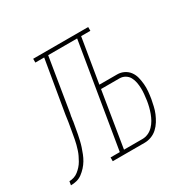

<svg xmlns="http://www.w3.org/2000/svg" viewBox="-179 -661 801 792"><g transform="rotate(-30 222.0 -265.0)"><path d="M-56 0 -53 -18Q-42 -18 -31 -21.5Q-20 -25 -10.5 -32.5Q-1 -40 7 -49Q15 -58 21 -68.5Q27 -79 32 -89.5Q37 -100 40.5 -111Q44 -122 47 -133Q50 -144 52 -155Q54 -166 56 -177.5Q58 -189 60 -200Q63 -216 65.5 -232Q68 -248 70 -264L112 -512H70V-530H332V-512H288L253 -301H338Q355 -301 370 -293.5Q385 -286 394.5 -273Q404 -260 408 -244Q412 -228 413.5 -211Q415 -194 413.5 -177Q412 -160 409 -142Q406 -127 402.5 -111Q399 -95 392.5 -79.5Q386 -64 377 -49.5Q368 -35 355.5 -23.5Q343 -12 327 -6Q311 0 295 0H143V-18H187L269 -512H131L90 -261Q89 -257 88.5 -253.5Q88 -250 87 -247L86 -238Q85 -234 84.5 -230.5Q84 -227 84 -224Q81 -210 79 -196Q77 -182 74 -168Q71 -154 68 -140.5Q65 -127 60.5 -113.5Q56 -100 50.5 -86Q45 -72 37.5 -59.5Q30 -47 20 -36Q10 -25 -2 -16Q-14 -7 -28 -3.5Q-42 0 -56 0ZM207 -18H295Q309 -18 322.5 -24Q336 -30 346.5 -41Q357 -52 364 -64.5Q371 -77 376 -90.5Q381 -104 384.5 -118Q388 -132 390 -145Q392 -160 393.5 -174.5Q395 -189 394.5 -203Q394 -217 391.5 -230.5Q389 -244 382.5 -256Q376 -268 364 -275Q352 -282 338 -282H250Z"/></g></svg>

Font: Iosevka Slab Thin Oblique
Style: Regular
Weight: 100
Italic angle: -9°
Monospace: yes
Designer: Belleve Invis
Foundry: Belleve Invis
Version: Version 11.1.0; ttfautohint (v1.8.3)